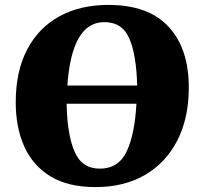

<svg xmlns="http://www.w3.org/2000/svg" viewBox="-20 -746 820 781"><path d="M44 -330Q44 -456 90.5 -544.5Q137 -633 221.5 -679.5Q306 -726 421 -726Q584 -726 666 -637Q748 -548 748 -390Q748 -266 701.5 -175Q655 -84 570 -34.5Q485 15 369 15Q257 15 185.5 -28.5Q114 -72 79 -149.5Q44 -227 44 -330ZM404 -656Q272 -656 254 -398H538Q535 -521 506.5 -588.5Q478 -656 404 -656ZM386 -60Q462 -60 495 -129.5Q528 -199 535 -324H251Q253 -202 282.5 -131Q312 -60 386 -60Z"/></svg>

Font: Literata 36pt ExtraBold
Style: Italic
Weight: 800
Italic angle: -2°
Designer: Latin by Veronika Burian and Jose Scaglione. Greek by Irene Vlachou. Cyrillic by Vera Evstafieva
Foundry: TypeTogether
Version: Version 3.002